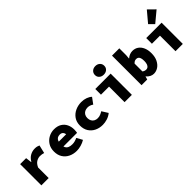

<svg xmlns="http://www.w3.org/2000/svg" viewBox="201 -2008 3198 3198"><g transform="rotate(-45 1800.0 -409.0)"><path d="M104 0V-500H245L258 -394H262Q298 -456 349.5 -484Q401 -512 457 -512Q492 -512 511.5 -506.5Q531 -501 552 -492L518 -348Q496 -355 477 -358.5Q458 -362 431 -362Q388 -362 346 -336.5Q304 -311 276 -248V0Z M930 12Q851 12 787.5 -19Q724 -50 687 -108.5Q650 -167 650 -250Q650 -332 687.5 -390.5Q725 -449 785 -480.5Q845 -512 912 -512Q991 -512 1044 -479.5Q1097 -447 1123.5 -392Q1150 -337 1150 -270Q1150 -248 1147.5 -227.5Q1145 -207 1143 -198H780V-310H1024L1000 -280Q1000 -330 980 -356Q960 -382 918 -382Q885 -382 862.5 -368Q840 -354 828 -324.5Q816 -295 816 -250Q816 -203 831.5 -174Q847 -145 877.5 -131.5Q908 -118 954 -118Q984 -118 1012.5 -125.5Q1041 -133 1074 -148L1130 -46Q1085 -18 1031 -3Q977 12 930 12Z M1542 12Q1463 12 1399.5 -19Q1336 -50 1299 -108.5Q1262 -167 1262 -250Q1262 -333 1303 -391.5Q1344 -450 1411 -481Q1478 -512 1555 -512Q1614 -512 1663.5 -494Q1713 -476 1744 -446L1666 -340Q1638 -359 1613.5 -366.5Q1589 -374 1565 -374Q1528 -374 1499 -359Q1470 -344 1454 -316Q1438 -288 1438 -250Q1438 -212 1453.5 -184Q1469 -156 1496.5 -141Q1524 -126 1559 -126Q1596 -126 1626.5 -139Q1657 -152 1682 -168L1750 -60Q1704 -22 1648 -5Q1592 12 1542 12Z M2064 0V-366H1874V-500H2236V0ZM2144 -568Q2096 -568 2065 -595.5Q2034 -623 2034 -668Q2034 -713 2065 -741.5Q2096 -770 2144 -770Q2192 -770 2223 -741.5Q2254 -713 2254 -668Q2254 -623 2223 -595.5Q2192 -568 2144 -568Z M2745 12Q2711 12 2678 -4.5Q2645 -21 2616 -54H2612L2598 0H2464V-696H2636V-534L2630 -462H2634Q2660 -486 2692.5 -499Q2725 -512 2759 -512Q2820 -512 2864.5 -480.5Q2909 -449 2933.5 -392.5Q2958 -336 2958 -259Q2958 -173 2927.5 -112Q2897 -51 2848.5 -19.5Q2800 12 2745 12ZM2704 -128Q2725 -128 2742.5 -140Q2760 -152 2771 -180Q2782 -208 2782 -256Q2782 -297 2773.5 -322.5Q2765 -348 2749 -360Q2733 -372 2708 -372Q2688 -372 2671 -364Q2654 -356 2636 -336V-152Q2652 -139 2669.5 -133.5Q2687 -128 2704 -128Z M3264 0V-366H3074V-500H3436V0ZM3344 -558 3260 -642 3418 -830 3534 -716Z"/></g></svg>

Font: Source Code Pro ExtraLight Black
Style: Regular
Weight: 900
Monospace: yes
Version: Version 1.018;hotconv 1.0.116;makeotfexe 2.5.65601